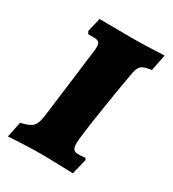

<svg xmlns="http://www.w3.org/2000/svg" viewBox="-133 -581 594 661"><g transform="rotate(30 164.0 -250.5)"><path d="M216 -93Q216 -76 221.5 -69.5Q227 -63 239 -63Q251 -63 258.5 -64Q266 -65 268 -65L272 -58L257 3Q242 3 202.5 1.5Q163 0 128 0Q97 0 55 2Q13 4 0 5L13 -57Q47 -64 59 -76.5Q71 -89 75 -122L110 -399Q111 -405 111 -415Q111 -428 105.5 -433Q100 -438 86 -438H64Q62 -440 58 -448L71 -503L195 -502Q231 -502 271.5 -503.5Q312 -505 328 -506L315 -441Q286 -437 276.5 -429.5Q267 -422 262 -400Q249 -330 232.5 -222.5Q216 -115 216 -93Z"/></g></svg>

Font: Alegreya SC ExtraBold
Style: Italic
Weight: 800
Italic angle: -7°
Designer: Juan Pablo del Peral
Foundry: Huerta Tipografica
Version: Version 2.007; ttfautohint (v1.6)